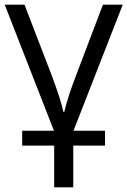

<svg xmlns="http://www.w3.org/2000/svg" viewBox="-20 -555 541 815"><path d="M291 63V240.2H210V63H74.2V0H209L0 -535.2H84L199.2 -235.8Q239.7 -127.4 249 -80.1H252.9Q269 -147.5 303.2 -235.8L417 -535.2H501L292 0H425.8V63Z"/></svg>

Font: Zoram GWebM
Style: Regular
Weight: 400
Foundry: Ascender Corporation
Version: Version 1.000